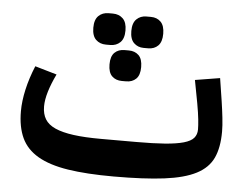

<svg xmlns="http://www.w3.org/2000/svg" viewBox="-48 -684 966 755"><g transform="rotate(5 435.0 -307.0)"><path d="M427 12Q319 12 245.5 0.5Q172 -11 126.5 -37.5Q81 -64 61 -107Q41 -150 41 -212Q41 -252 51.5 -298.5Q62 -345 82 -393L168 -368Q150 -331 140 -298Q130 -265 130 -239Q130 -209 142.5 -188.5Q155 -168 183 -155.5Q211 -143 255.5 -137Q300 -131 364 -131H504Q571 -131 616.5 -134.5Q662 -138 690 -146Q718 -154 729.5 -167.5Q741 -181 741 -201Q741 -216 738.5 -240.5Q736 -265 729 -304L712 -394L810 -410L824 -320Q829 -287 832.5 -255.5Q836 -224 836 -201Q836 -138 817 -97Q798 -56 751.5 -32Q705 -8 626 2Q547 12 427 12ZM500 -502Q477 -502 461.5 -517Q446 -532 446 -564Q446 -596 461.5 -611Q477 -626 500 -626H518Q542 -626 557 -611Q572 -596 572 -564Q572 -532 557 -517Q542 -502 518 -502ZM426 -365Q402 -365 387 -379.5Q372 -394 372 -426Q372 -458 387 -472.5Q402 -487 426 -487H443Q467 -487 482 -472.5Q497 -458 497 -426Q497 -394 482 -379.5Q467 -365 443 -365ZM351 -502Q327 -502 311.5 -517Q296 -532 296 -564Q296 -596 311.5 -611Q327 -626 351 -626H368Q392 -626 407.5 -611Q423 -596 423 -564Q423 -532 407.5 -517Q392 -502 368 -502Z"/></g></svg>

Font: IBM Plex Sans Arabic SemiBold
Style: Regular
Weight: 600
Designer: Mike Abbink, Paul van der Laan, Pieter van Rosmalen, Wael Morcos, Khajak Apelian
Foundry: Bold Monday
Version: Version 1.1